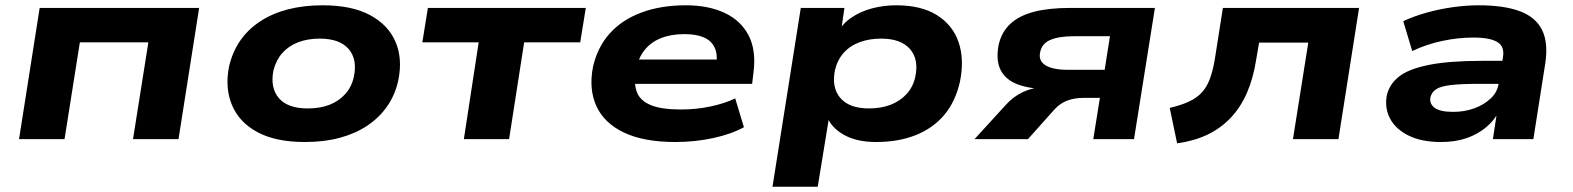

<svg xmlns="http://www.w3.org/2000/svg" viewBox="-20 -526 5947 726"><path d="M52 0 130 -496H733L655 0H483L541 -366H282L224 0Z M1133 11Q1023 11 954 -26Q885 -63 857.5 -128Q830 -193 846 -274Q859 -330 888.5 -372.5Q918 -415 963.5 -445Q1009 -475 1068.5 -490.5Q1128 -506 1200 -506Q1310 -506 1379 -469Q1448 -432 1475.5 -368Q1503 -304 1486 -222Q1474 -167 1444 -124Q1414 -81 1369 -51Q1324 -21 1265 -5Q1206 11 1133 11ZM1143 -116Q1191 -116 1226.5 -130Q1262 -144 1286 -171Q1310 -198 1318 -236Q1332 -302 1298 -341Q1264 -380 1189 -380Q1143 -380 1107 -366Q1071 -352 1047.5 -325.5Q1024 -299 1014 -260Q1001 -194 1034.5 -155Q1068 -116 1143 -116Z M1734 0 1790 -366H1577L1598 -496H2195L2174 -366H1962L1905 0Z M2534 11Q2415 11 2340 -24.5Q2265 -60 2235.5 -124Q2206 -188 2222 -272Q2239 -348 2286 -400Q2333 -452 2406.5 -479Q2480 -506 2573 -506Q2659 -506 2720.5 -477Q2782 -448 2811 -391.5Q2840 -335 2829 -251L2824 -209H2352L2365 -301H2714L2689 -281Q2694 -321 2682 -346.5Q2670 -372 2641.5 -384.5Q2613 -397 2568 -397Q2517 -397 2478.5 -381.5Q2440 -366 2416 -335Q2392 -304 2384 -259V-256Q2376 -209 2388.5 -177Q2401 -145 2441 -128.5Q2481 -112 2555 -112Q2613 -112 2667 -123.5Q2721 -135 2760 -154L2793 -45Q2746 -19 2677 -4Q2608 11 2534 11Z M2901 180 3008 -496H3173L3159 -400H3145Q3165 -436 3199.5 -459.5Q3234 -483 3278 -494.5Q3322 -506 3369 -506Q3463 -506 3522.5 -469Q3582 -432 3604.5 -367Q3627 -302 3610 -218Q3593 -142 3550.5 -91.5Q3508 -41 3442.5 -15Q3377 11 3292 11Q3219 11 3170.5 -16.5Q3122 -44 3106 -88L3116 -89L3072 180ZM3266 -116Q3312 -116 3348 -130Q3384 -144 3408.5 -171Q3433 -198 3441 -236Q3455 -302 3420.5 -341Q3386 -380 3312 -380Q3267 -380 3230.5 -366.5Q3194 -353 3170 -326Q3146 -299 3137 -260Q3124 -194 3158 -155Q3192 -116 3266 -116Z M3665 0 3782 -128Q3811 -161 3849 -178.5Q3887 -196 3929 -196H3948L3940 -189Q3873 -190 3828 -207Q3783 -224 3764 -260.5Q3745 -297 3756 -356Q3767 -405 3800.5 -436Q3834 -467 3890 -481.5Q3946 -496 4025 -496H4347L4268 0H4114L4139 -156H4078Q4044 -156 4016.5 -146Q3989 -136 3967 -112L3867 0ZM4019 -262H4157L4177 -389H4040Q3984 -389 3951.5 -375Q3919 -361 3913 -328Q3906 -296 3933.5 -279Q3961 -262 4019 -262Z M4431 16 4403 -118Q4446 -128 4476 -142Q4506 -156 4525 -177Q4544 -198 4555.5 -229.5Q4567 -261 4574 -305L4604 -496H5119L5041 0H4869L4927 -365H4741L4730 -301Q4719 -230 4695 -175Q4671 -120 4633.5 -80.5Q4596 -41 4546 -17Q4496 7 4431 16Z M5429 11Q5356 11 5307 -13Q5258 -37 5236.5 -77Q5215 -117 5224 -166Q5234 -208 5270 -236.5Q5306 -265 5382.5 -280.5Q5459 -296 5587 -296H5684L5671 -209H5573Q5506 -209 5467 -204.5Q5428 -200 5411 -189Q5394 -178 5389 -159Q5384 -134 5404.5 -118.5Q5425 -103 5475 -103Q5518 -103 5555 -116.5Q5592 -130 5617.5 -154.5Q5643 -179 5647 -212L5663 -309Q5670 -350 5642 -367Q5614 -384 5551 -384Q5494 -384 5434.5 -371.5Q5375 -359 5320 -333L5286 -446Q5327 -465 5375.5 -478.5Q5424 -492 5474.5 -499Q5525 -506 5571 -506Q5666 -506 5726 -484Q5786 -462 5810.5 -413.5Q5835 -365 5823 -286L5778 0H5625L5641 -105H5648Q5630 -70 5598.5 -44Q5567 -18 5525 -3.5Q5483 11 5429 11Z"/></svg>

Font: Nunito Sans 10pt Expanded ExtraBold
Style: Italic
Weight: 800
Width: 7
Italic angle: -9°
Designer: Vernon Adams
Foundry: Vernon Adams
Version: Version 3.101;gftools[0.9.27]